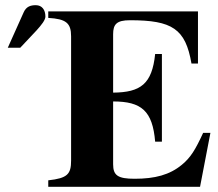

<svg xmlns="http://www.w3.org/2000/svg" viewBox="-20 -720 840 740"><path d="M791 -208H763C733 -143 715 -113 681 -85C634 -46 577 -31 499 -31C434 -31 416 -44 416 -87V-329C525 -329 568 -293 578 -174H604V-512H578C566 -396 522 -364 416 -363V-588C416 -626 429 -642 481 -642C644 -642 695 -609 718 -475H743V-676H166V-651C235 -647 254 -631 254 -580V-101C254 -49 240 -33 166 -25V0H751ZM10 -536H58L121 -603C140 -624 155 -643 155 -656C155 -682 142 -700 118 -700C98 -700 81 -695 71 -672Z"/></svg>

Font: STIXGeneral
Style: Bold
Weight: 700
Designer: MicroPress Inc., with final additions and corrections provided by Coen Hoffman, Elsevier (retired)
Version: Version 1.1.0